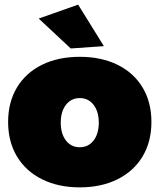

<svg xmlns="http://www.w3.org/2000/svg" viewBox="-20 -800 688 828"><path d="M317 -780 428 -601 285 -591 147 -720ZM633 -274Q633 -189 595 -125.5Q557 -62 487 -27Q417 8 324 8Q231 8 161 -27Q91 -62 53 -125.5Q15 -189 15 -274Q15 -359 53 -422.5Q91 -486 161 -520.5Q231 -555 324 -555Q417 -555 487 -520.5Q557 -486 595 -422.5Q633 -359 633 -274ZM242 -271Q242 -223 264.5 -194Q287 -165 324 -165Q361 -165 383.5 -194Q406 -223 406 -271Q406 -319 383.5 -348Q361 -377 324 -377Q287 -377 264.5 -348Q242 -319 242 -271Z"/></svg>

Font: TypoPRO Montserrat Alternates
Style: Regular
Weight: 900
Designer: Julieta Ulanovsky
Foundry: Julieta Ulanovsky
Version: Version 6.001